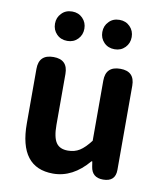

<svg xmlns="http://www.w3.org/2000/svg" viewBox="-89 -872 815 959"><g transform="rotate(10 318.5 -393.0)"><path d="M245 14Q73 14 73 -210V-487Q73 -560 147 -560Q220 -560 220 -487V-229Q220 -165 239 -138Q257 -112 298 -112Q332 -112 357.5 -128Q383 -144 412 -182V-487Q412 -560 486 -560Q559 -560 559 -487V-280V-60Q559 0 496 0Q440 0 432 -54L428 -80H424Q345 14 245 14ZM200 -651Q167 -651 146 -672.5Q125 -694 125 -725.5Q125 -757 146 -778Q166 -800 200 -800Q232 -800 253 -778.5Q274 -757 274 -725.5Q274 -694 253 -672.5Q232 -651 200 -651ZM440 -651Q407 -651 386 -672.5Q365 -694 365 -725.5Q365 -757 386 -778Q406 -800 440 -800Q472 -800 493 -778.5Q514 -757 514 -725.5Q514 -694 493 -672.5Q472 -651 440 -651Z"/></g></svg>

Font: GenSenRounded JP B
Style: Regular
Weight: 700
Version: Version 1.501;PS 1;hotconv 16.6.51;makeotf.lib2.5.65220